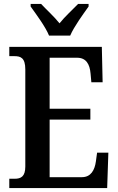

<svg xmlns="http://www.w3.org/2000/svg" viewBox="-20 -951 597 971"><path d="M228 -771H335C354 -816 401 -880 428 -918V-931H375C348 -903 307 -866 281 -833C255 -866 214 -903 188 -931H135V-918C162 -880 210 -816 228 -771ZM27 0H522L528 -179H471L465 -135C459 -91 440 -55 394 -55H231V-346H437V-401H231V-659H370C416 -659 434 -626 438 -579L442 -535H499L495 -714H27V-667H53C84 -667 108 -659 108 -600V-109C108 -58 86 -47 54 -47H27Z"/></svg>

Font: Noto Serif Armenian Condensed SemiBold
Style: Regular
Weight: 600
Width: 3
Designer: Monotype Design Team
Foundry: Monotype Imaging Inc.
Version: Version 2.008